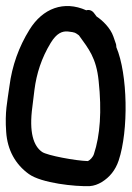

<svg xmlns="http://www.w3.org/2000/svg" viewBox="-43 -694 447 652"><path d="M225 -574C258 -528 284 -498 292 -419C303 -317 297 -234 276 -171C273 -161 263 -150 255 -147C215 -148 117 -166 100 -178C71 -198 55 -244 67 -332C69 -347 71 -366 74 -389C81 -444 98 -497 129 -548C149 -581 168 -589 188 -587C214 -584 212 -583 225 -574ZM250 -659C174 -693 102 -666 57 -593C21 -535 -2 -471 -11 -401C-18 -349 -27 -314 -22 -246C-18 -185 9 -136 55 -103C98 -72 213 -60 262 -62C276 -63 290 -68 303 -76C329 -92 349 -116 360 -149C394 -251 391 -442 352 -534C352 -535 352 -540 351 -544L342 -570C332 -599 305 -625 285 -638L276 -650C269 -659 259 -662 250 -659Z"/></svg>

Font: Reckless Catfish
Style: Heavy
Weight: 400
Foundry: Cannot Into Space Fonts
Version: Version 0.2894